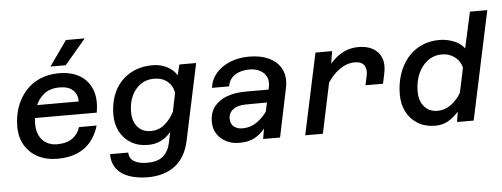

<svg xmlns="http://www.w3.org/2000/svg" viewBox="-58 -947 3402 1300"><g transform="rotate(-5 1643.0 -297.0)"><path d="M298 12Q224 12 167.5 -17.5Q111 -47 79 -101Q47 -155 47 -228Q47 -299 68.5 -360Q90 -421 130 -467Q170 -513 228 -538.5Q286 -564 360 -564Q445 -564 502.5 -528.5Q560 -493 583.5 -428.5Q607 -364 591 -276H144L163 -362H476Q477 -410 446 -439Q415 -468 355 -468Q288 -468 247 -434Q206 -400 187.5 -346.5Q169 -293 169 -234Q169 -189 185.5 -156Q202 -123 233 -104.5Q264 -86 305 -86Q372 -86 411 -115Q450 -144 463 -189H583Q565 -128 528.5 -82.5Q492 -37 435 -12.5Q378 12 298 12ZM306 -614 426 -784H554L410 -614Z M1159 -480 1177 -552H1291L1181 -35Q1157 79 1084 134.5Q1011 190 900 190Q828 190 773 171Q718 152 687.5 112.5Q657 73 656 12H780Q781 53 814 72.5Q847 92 904 92Q975 92 1012 59Q1049 26 1061 -34L1075 -102Q1045 -66 1006.5 -47Q968 -28 920 -28Q851 -28 802 -58Q753 -88 727.5 -138.5Q702 -189 702 -250Q702 -321 722.5 -378.5Q743 -436 781.5 -477Q820 -518 874 -540.5Q928 -563 996 -563Q1048 -563 1092.5 -540.5Q1137 -518 1159 -480ZM946 -120Q999 -120 1038 -152Q1077 -184 1105 -236L1131 -362Q1124 -412 1088 -441.5Q1052 -471 997 -471Q943 -471 904 -442.5Q865 -414 844 -367Q823 -320 823 -261Q823 -197 855.5 -158.5Q888 -120 946 -120Z M1698 0 1718 -117 1767 -346Q1776 -386 1762 -415.5Q1748 -445 1717.5 -461Q1687 -477 1645 -477Q1588 -477 1548 -451.5Q1508 -426 1500 -375H1383Q1391 -433 1427.5 -475Q1464 -517 1522 -540.5Q1580 -564 1651 -564Q1732 -564 1789.5 -535.5Q1847 -507 1872 -454.5Q1897 -402 1882 -331L1813 0ZM1536 12Q1486 12 1447 -8Q1408 -28 1385 -63Q1362 -98 1362 -144Q1362 -209 1394.5 -250Q1427 -291 1482.5 -310.5Q1538 -330 1608 -330H1777L1759 -244L1602 -243Q1547 -243 1515.5 -219.5Q1484 -196 1484 -156Q1484 -122 1506.5 -103Q1529 -84 1566 -84Q1619 -84 1663 -114Q1707 -144 1742 -197L1739 -110Q1701 -48 1653 -18Q1605 12 1536 12Z M2420 -302 2434 -367Q2443 -411 2424.5 -437Q2406 -463 2360 -463Q2304 -463 2249.5 -422Q2195 -381 2145 -293L2153 -405Q2188 -457 2225 -492.5Q2262 -528 2304 -546Q2346 -564 2395 -564Q2452 -564 2492.5 -541.5Q2533 -519 2550 -475Q2567 -431 2553 -367L2539 -302ZM1984 0 2102 -552H2215L2196 -435L2104 0Z M2945 -564Q2994 -564 3041.5 -545.5Q3089 -527 3114 -492L3168 -737H3286L3129 0H3016L3027 -70Q2995 -33 2956.5 -10.5Q2918 12 2869 12Q2799 12 2749 -18.5Q2699 -49 2672.5 -101Q2646 -153 2646 -217Q2646 -291 2666.5 -354Q2687 -417 2725.5 -464Q2764 -511 2819.5 -537.5Q2875 -564 2945 -564ZM2891 -87Q2941 -87 2981.5 -116.5Q3022 -146 3052 -194L3088 -363Q3077 -409 3040 -437Q3003 -465 2953 -465Q2899 -465 2857 -434Q2815 -403 2791.5 -349.5Q2768 -296 2768 -228Q2768 -186 2783 -154.5Q2798 -123 2825.5 -105Q2853 -87 2891 -87Z"/></g></svg>

Font: Azeret Mono Thin Medium
Style: Italic
Weight: 500
Italic angle: -12°
Version: Version 1.002